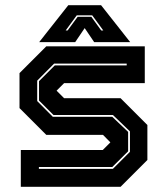

<svg xmlns="http://www.w3.org/2000/svg" viewBox="-20 -718 642 738"><path d="M60 0V-141.5H375L405.5 -172V-169.5L376 -199.5H158L55 -302.5V-437L158 -540H536.5V-398.5H226.5L196 -368V-371L226.5 -340.5H443.5L546.5 -237.5V-103L443.5 0ZM129.5 -69H414L479.5 -134.5V-213L414 -276H185.5L130 -331.5V-406L190.5 -466.5H467V-473.5H188L123 -408V-329.5L183 -269H411.5L472.5 -211V-136.5L411.5 -76H129.5ZM242.5 -698H368.5L480.5 -556H342L305.5 -610L269 -556H130.5ZM275 -659 232.5 -601H240L278.5 -653.5H331L369 -601H377L334.5 -659Z"/></svg>

Font: Tourney ExtraBold
Style: Regular
Weight: 800
Designer: Tyler Finck
Foundry: Etcetera Type Co
Version: Version 1.015